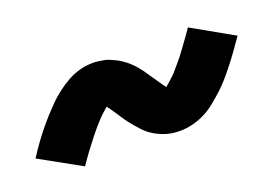

<svg xmlns="http://www.w3.org/2000/svg" viewBox="-48 -540 697 481"><g transform="rotate(-20 300.0 -299.5)"><path d="M113 -180 3 -241Q16 -261 28 -277.5Q40 -294 52 -308.5Q64 -323 75 -335Q86 -347 96.5 -357.5Q107 -368 122 -379.5Q137 -391 152.5 -399.5Q168 -408 185 -412.5Q202 -417 219 -417Q227 -417 235 -416Q243 -415 250 -413.5Q257 -412 264 -409Q271 -406 278 -402.5Q285 -399 291 -395Q297 -391 302 -387Q307 -383 313 -377Q319 -371 324 -365Q329 -359 333 -353.5Q337 -348 340.5 -342.5Q344 -337 348 -331.5Q352 -326 356 -320Q360 -314 364.5 -307.5Q369 -301 372 -297Q376 -300 383 -306.5Q390 -313 394 -316.5Q398 -320 402 -324.5Q406 -329 410 -334Q414 -339 419 -344.5Q424 -350 429 -356.5Q434 -363 439 -370Q444 -377 450 -385Q456 -393 462 -401.5Q468 -410 474 -419L584 -357Q571 -338 559 -321.5Q547 -305 535.5 -290.5Q524 -276 513 -263.5Q502 -251 491 -241Q480 -231 465.5 -219Q451 -207 435.5 -199Q420 -191 402.5 -186.5Q385 -182 368 -182Q359 -182 350 -183Q341 -184 332.5 -186.5Q324 -189 316 -192.5Q308 -196 300.5 -200.5Q293 -205 287 -210Q281 -215 274.5 -222Q268 -229 262.5 -235.5Q257 -242 252 -248.5Q247 -255 243 -261Q239 -267 233.5 -275.5Q228 -284 223 -291Q218 -298 215 -302Q211 -299 204 -292.5Q197 -286 193.5 -282.5Q190 -279 186 -274.5Q182 -270 177.5 -265Q173 -260 168.5 -254.5Q164 -249 159 -242.5Q154 -236 148.5 -229Q143 -222 137 -214Q131 -206 125 -197.5Q119 -189 113 -180Z"/></g></svg>

Font: Iosevka Curly XBdExObl
Style: Regular
Weight: 800
Width: 7
Italic angle: -9°
Monospace: yes
Designer: Belleve Invis
Foundry: Belleve Invis
Version: Version 11.1.0; ttfautohint (v1.8.3)